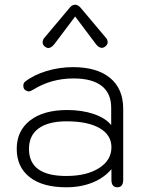

<svg xmlns="http://www.w3.org/2000/svg" viewBox="-20 -785 619 815"><path d="M51 -153Q51 -230 108 -274Q165 -318 266 -318Q328 -318 378 -301Q428 -284 452 -254V-327Q452 -389 411.5 -420.5Q371 -452 292 -452Q198 -452 122 -405Q109 -397 102 -397Q96 -397 88 -402Q79 -408 79 -421Q79 -432 86 -438Q123 -467 177.5 -483.5Q232 -500 290 -500Q392 -500 447.5 -454Q503 -408 503 -323V-22Q503 10 478 10Q453 10 453 -22V-67Q422 -30 372.5 -10Q323 10 261 10Q161 10 106 -33Q51 -76 51 -153ZM453 -160Q453 -212 403 -241Q353 -270 263 -270Q185 -270 144 -240Q103 -210 103 -153Q103 -38 261 -38Q348 -38 400.5 -71.5Q453 -105 453 -160ZM161 -605Q161 -616 168 -624L274 -750Q285 -765 299 -765Q312 -765 324 -750L430 -624Q437 -616 437 -606Q437 -595 426 -587Q420 -582 412 -582Q399 -582 387 -598L299 -715L211 -598Q197 -581 185 -581Q179 -581 172 -586Q161 -594 161 -605Z"/></svg>

Font: Kodchasan ExtraLight
Style: Regular
Weight: 275
Version: Version 1.000; ttfautohint (v1.6)